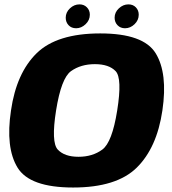

<svg xmlns="http://www.w3.org/2000/svg" viewBox="-20 -830 769 856"><path d="M306 6Q499.5 6 589.5 -82.5Q679.5 -171 704 -337.5Q728.5 -503.5 674.2 -592.2Q620 -681 427 -681Q233.5 -681 143.2 -592.5Q53 -504 29 -337.5Q4 -171.5 58.2 -82.8Q112.5 6 306 6ZM330 -131Q267.5 -131 237.5 -163.2Q207.5 -195.5 230 -337.5Q253 -482 296.8 -513Q340.5 -544 403 -544Q465.5 -544 495.5 -512.8Q525.5 -481.5 502.5 -337.5Q480 -195.5 436.2 -163.2Q392.5 -131 330 -131ZM319.5 -704Q342.5 -704 361.5 -722Q380.5 -740 380.5 -764.5Q380.5 -784 367.5 -797.2Q354.5 -810.5 334.5 -810.5Q310.5 -810.5 291.8 -792.8Q273 -775 273 -751Q273 -731 285.8 -717.5Q298.5 -704 319.5 -704ZM537.5 -704Q561 -704 579.8 -722Q598.5 -740 598.5 -764.5Q598.5 -784 585.8 -797.2Q573 -810.5 552.5 -810.5Q529 -810.5 510 -792.8Q491 -775 491 -751Q491 -731 504 -717.5Q517 -704 537.5 -704Z"/></svg>

Font: Anybody UltraCondensed Thin ExtraBold
Style: Italic
Weight: 800
Italic angle: -10°
Version: Version 1.111